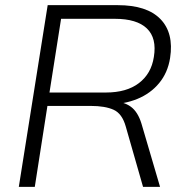

<svg xmlns="http://www.w3.org/2000/svg" viewBox="-20 -725 728 745"><path d="M53 0 165 -705H437Q550 -705 602.5 -651Q655 -597 640 -500Q631 -443 597.5 -402.5Q564 -362 512.5 -341Q461 -320 399 -320L406 -331H419Q460 -331 487.5 -311Q515 -291 529 -245L601 0H535L468 -234Q454 -284 421 -299Q388 -314 332 -314H164L115 0ZM172 -366H391Q471 -366 519 -402.5Q567 -439 577 -504Q589 -577 550 -614.5Q511 -652 426 -652H217Z"/></svg>

Font: Mulish ExtraLight Light
Style: Italic
Weight: 300
Italic angle: -9°
Version: Version 3.603